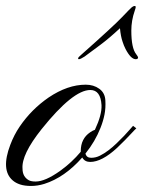

<svg xmlns="http://www.w3.org/2000/svg" viewBox="-79 -615 477 636"><path d="M378.4 -424.8Q378.4 -418.9 370.6 -418.9Q354.5 -418.9 336.9 -452.6Q331.1 -463.9 327.1 -476.6Q320.8 -494.6 318.4 -521.5Q282.2 -487.8 253.9 -466.8L201.2 -427.7Q187.5 -418.9 182.6 -418.9Q179.7 -418.9 179.7 -420.7Q179.7 -422.4 180.2 -423.6Q180.7 -424.8 182.9 -427Q185.1 -429.2 189.5 -433.1Q297.4 -528.8 324.7 -557.6Q352.1 -586.4 357.4 -590.8Q362.8 -595.2 366.7 -595.2Q370.6 -595.2 370.6 -591.8Q370.6 -588.9 367.2 -579.1Q356 -546.9 356 -513.7Q356 -455.6 372.1 -435.5Q378.4 -427.2 378.4 -424.8ZM219.7 -78.6Q201.7 -78.6 193.4 -93.3Q135.3 -27.3 67.9 -5.9Q45.4 1 24.2 1Q2.9 1 -12.2 -3.9Q-27.3 -8.8 -37.1 -17.6Q-76.7 -51.8 -44.9 -135.3Q-32.7 -168 -13.4 -196.3Q5.9 -224.6 30 -248.8Q54.2 -272.9 82 -292Q145 -334.5 205.1 -334.5Q231 -334.5 249.8 -321Q268.6 -307.6 270 -282.5Q271.5 -257.3 267.1 -235.4Q262.7 -213.4 253.9 -191.4Q236.3 -146.5 204.1 -106.4Q207.5 -92.3 222.9 -92.3Q238.3 -92.3 252.2 -99.4Q266.1 -106.4 280 -116.9Q293.9 -127.4 307.4 -140.4Q320.8 -153.3 332 -165L350.6 -185.5Q358.4 -194.8 361.8 -198.2L372.6 -189.9Q366.2 -184.1 356.4 -173.3Q346.7 -162.6 334.5 -150.4L308.6 -125Q258.3 -78.6 219.7 -78.6ZM17.1 -17.6Q24.9 -13.7 39.1 -13.7Q70.8 -13.7 120.6 -49.3Q158.7 -76.7 188.5 -112.3V-114.3Q188.5 -155.8 219.7 -176.8Q228 -182.6 235.4 -185.1Q258.8 -234.9 257.3 -266.6Q254.4 -316.9 220.2 -316.9Q162.6 -316.9 58.6 -187Q-8.3 -103 -4.4 -56.2Q-4.4 -29.3 17.1 -17.6Z"/></svg>

Font: Pinyon Script
Style: Regular
Weight: 400
Designer: Nicole Fally
Foundry: Nicole Fally
Version: Version 1.005